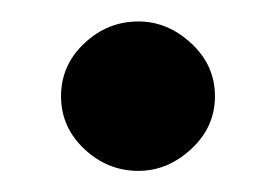

<svg xmlns="http://www.w3.org/2000/svg" viewBox="-20 -411 257 179"><path d="M180.4 -321.3Q180.4 -350.2 158.3 -370.6Q136.3 -391 109.1 -391Q80.2 -391 58.6 -370.6Q36.9 -350.2 36.9 -321.3Q36.9 -292.5 58.6 -272.1Q80.2 -251.7 109.1 -251.7Q136.3 -251.7 158.3 -272.1Q180.4 -292.5 180.4 -321.3Z"/></svg>

Font: Namkio Khamti
Style: Bold
Weight: 700
Designer: Debbi Hosken
Foundry: SIL International
Version: Version 3.917